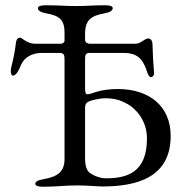

<svg xmlns="http://www.w3.org/2000/svg" viewBox="-20 -704 708 729"><path d="M21 -434C21 -425 23 -417 29 -417C44 -417 55 -446 60 -458C72 -487 104 -503 137 -503H206C224 -503 225 -494 225 -476V-100C225 -51 197 -33 147 -24C124 -20 114 -15 114 -6C114 2 126 5 143 5C201 5 221 0 273 0C313 0 350 4 368 4C498 4 628 -29 628 -188C628 -300 548 -366 427 -366C397 -366 367 -362 345 -355C330 -350 318 -346 312 -346C304 -346 303 -356 303 -371V-476C303 -495 304 -503 320 -503H450C505 -503 524 -477 540 -427C542 -420 547 -411 554 -411C560 -411 566 -420 565 -426C562 -461 560 -495 559 -536C559 -543 556 -558 543 -558C529 -558 514 -538 496 -538H319C315 -538 303 -542 303 -552V-581C305 -627 325 -644 375 -653C398 -657 408 -664 408 -673C408 -681 396 -684 379 -684C325 -684 313 -681 270 -681C224 -681 207 -684 153 -684C136 -684 124 -681 124 -673C124 -664 134 -657 157 -653C207 -644 225 -628 225 -580V-549C225 -542 216 -538 212 -538H112C84 -538 62 -561 57 -561C52 -561 42 -560 40 -538C37 -510 30 -477 23 -450C22 -445 21 -439 21 -434ZM314 -317C323 -323 360 -331 378 -331C428 -331 448 -317 466 -308C492 -293 538 -250 538 -178C538 -48 461 -27 382 -27C357 -27 329 -40 318 -50C306 -62 303 -83 303 -100V-293C303 -304 305 -312 314 -317Z"/></svg>

Font: EB Garamond
Style: Regular
Weight: 400
Designer: Georg Duffner and Octavio Pardo
Foundry: Georg Duffner
Version: Version 1.000;PS 001.000;hotconv 1.0.88;makeotf.lib2.5.64775